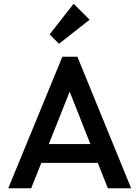

<svg xmlns="http://www.w3.org/2000/svg" viewBox="-20 -1002 742 1022"><path d="M24 0 312 -700H392L678 0H554L330 -567H372L146 0ZM166 -135V-235H537V-135ZM294 -769 244 -819 372 -982 457 -897Z"/></svg>

Font: Outfit Thin Medium
Style: Regular
Weight: 500
Version: Version 1.100;gftools[0.9.27]